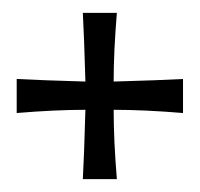

<svg xmlns="http://www.w3.org/2000/svg" viewBox="-20 -400 312 299"><path d="M157 -229Q157 -181 162 -121H109Q111 -157 113 -229Q66 -229 6 -224V-277Q43 -275 113 -273Q111 -343 109 -380H162Q157 -320 157 -273Q229 -275 265 -277V-224Q205 -229 157 -229Z"/></svg>

Font: Ruslan Display
Style: Regular
Weight: 400
Designer: Denis Masharov, Vladimir Rabdu
Foundry: Denis Masharov, Vladimir Rabdu
Version: Version 1.000; ttfautohint (v1.4.1)